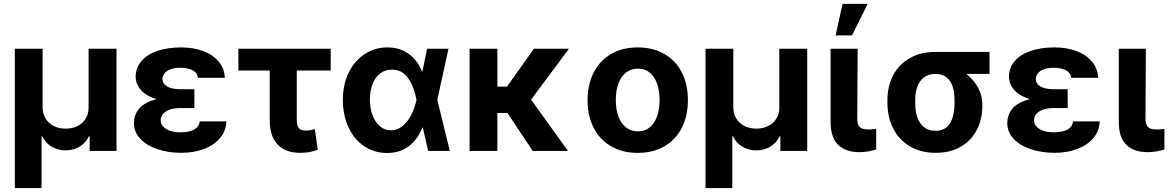

<svg xmlns="http://www.w3.org/2000/svg" viewBox="-20 -783 6061 996"><path d="M56.9 -530.3H201.1V-226.1Q201.1 -194 216.1 -168.8Q231.2 -143.5 258.3 -129.6Q285.5 -115.7 320.3 -115.7Q355.9 -115.7 383 -129.6Q410.1 -143.5 425.1 -168.8Q440.2 -194 439.6 -226.1V-530.3H584.4V0H445.1V-75.8H440.8Q424.7 -41.4 392.9 -22.2Q361.1 -3 320.2 -3Q279.7 -3 247.7 -22.2Q215.6 -41.4 199.5 -75.8H195.6V192.6H56.9Z M988.3 -278V-222.4H913.8Q886.4 -222.4 864 -215.4Q841.6 -208.3 827.6 -193.8Q813.6 -179.4 813.6 -158.4Q813.6 -141.7 825.5 -127.6Q837.5 -113.4 860.1 -105.1Q882.7 -96.8 914 -96.8Q962.8 -96.8 987.7 -111.1Q1012.6 -125.4 1016.3 -153.2H1154.5Q1152.5 -102.2 1120.3 -65.3Q1088.2 -28.5 1035.9 -9.4Q983.7 9.8 921.2 9.8Q851.9 9.8 795.7 -9.5Q739.5 -28.7 707.2 -63.7Q674.9 -98.6 674.9 -144.7Q674.9 -183.8 697 -213.7Q719.1 -243.5 765.7 -260.8Q812.4 -278 883.4 -278ZM683.6 -384.2Q684.2 -432.5 714.5 -467.1Q744.8 -501.7 797.8 -519.4Q850.9 -537.1 920.3 -537.1Q983.1 -537.1 1033.7 -518.2Q1084.3 -499.3 1114.1 -463.8Q1143.9 -428.3 1146.3 -379.4H1006.5Q1003.7 -405.5 979.3 -418.5Q954.9 -431.4 913.1 -431.4Q885.2 -431.4 864.7 -423.6Q844.2 -415.8 833.7 -402.8Q823.2 -389.8 822.6 -373.1Q823.2 -348.8 847.3 -334.5Q871.4 -320.2 913.8 -320.2H988.3V-257.2H883.4Q817.6 -257.2 772.9 -275.2Q728.1 -293.1 706.1 -321.8Q684.2 -350.4 683.6 -384.2Z M1695.4 -417.2H1216.5V-530.3H1695.4ZM1519.6 -530.3V-159.7Q1519.6 -139 1525.2 -127Q1530.8 -115 1540.7 -110.4Q1550.6 -105.8 1565.7 -105.8Q1580.2 -105.8 1591.6 -108Q1603.1 -110.2 1613.2 -113.3L1628.5 -6Q1604.8 2.5 1584.6 6.1Q1564.5 9.8 1537 9.8Q1461.4 9.8 1420.3 -33Q1379.2 -75.7 1379.2 -160.3V-530.3Z M1758.6 -265.6Q1758.6 -344.7 1789.1 -406.5Q1819.6 -468.3 1872.2 -502.7Q1924.7 -537.1 1989.2 -537.1Q2053.6 -537.1 2099.6 -504Q2145.7 -470.9 2168.8 -411.9H2212.1L2248.3 -266.6L2313.3 0H2200.9L2140.3 -266.6Q2127.9 -332.4 2097.6 -377Q2067.2 -421.6 2012.3 -421.6Q1977.9 -421.6 1952.3 -402.2Q1926.7 -382.8 1912.9 -347.4Q1899 -311.9 1899 -265.9Q1899 -220.3 1912.8 -184.3Q1926.5 -148.3 1951.2 -127.6Q1975.8 -107 2007.5 -107Q2042.8 -107 2070.4 -130.9Q2098 -154.8 2115.1 -190.3Q2132.2 -225.8 2140.3 -263.7L2195.7 -530.3H2306.5L2248.3 -263.7L2212.1 -121.2H2170.5Q2147.7 -61 2101.5 -25.1Q2055.3 10.7 1987.1 10.7Q1921.1 10.3 1868.9 -24.8Q1816.6 -60 1787.6 -122.8Q1758.6 -185.5 1758.6 -265.6Z M2560.1 0H2416V-530.3H2560.1ZM2683.4 -196.8H2534.9L2517.1 -333.8H2610.2L2749.7 -530.3H2931.4ZM2601.4 -213.5 2719.7 -287.3 2926.5 0H2743.2Z M3028 -263.2Q3028 -345.3 3059.6 -407Q3091.3 -468.8 3150.3 -502.9Q3209.4 -537.1 3288.4 -537.1Q3367.4 -537.1 3426.5 -502.9Q3485.6 -468.8 3517.1 -407Q3548.5 -345.3 3548.5 -263.2Q3548.5 -182.2 3517.1 -120.2Q3485.6 -58.2 3426.5 -24Q3367.4 10.2 3288.4 10.2Q3209.4 10.2 3150.3 -24Q3091.3 -58.2 3059.6 -120.2Q3028 -182.2 3028 -263.2ZM3401.5 -264.4Q3401.5 -311.3 3388.9 -348.1Q3376.2 -385 3351 -406Q3325.8 -427 3289.5 -427Q3252.7 -427 3226.7 -406Q3200.7 -385 3187.6 -348.4Q3174.4 -311.9 3174.4 -264.4Q3174.4 -216.9 3187.6 -180.2Q3200.7 -143.6 3226.7 -122.6Q3252.7 -101.6 3289.5 -101.6Q3325.8 -101.6 3351 -122.6Q3376.2 -143.6 3388.9 -180.5Q3401.5 -217.4 3401.5 -264.4Z M3639.9 -530.3H3784.1V-226.1Q3784.1 -194 3799.1 -168.8Q3814.2 -143.5 3841.4 -129.6Q3868.6 -115.7 3903.3 -115.7Q3938.9 -115.7 3966 -129.6Q3993.1 -143.5 4008.2 -168.8Q4023.2 -194 4022.6 -226.1V-530.3H4167.4V0H4028.2V-75.8H4023.8Q4007.7 -41.4 3975.9 -22.2Q3944.2 -3 3903.2 -3Q3862.7 -3 3830.7 -22.2Q3798.6 -41.4 3782.5 -75.8H3778.6V192.6H3639.9Z M4429.1 -530.3 4427 -164.9Q4427.5 -144.6 4433.8 -132.8Q4440.1 -121 4452.4 -116.1Q4464.7 -111.3 4483.5 -111.3Q4498.6 -111.3 4517.3 -113.4Q4522.6 -114.2 4525.2 -114.2V-7.4Q4505.2 -1.2 4483.5 2.5Q4461.9 6.3 4438.3 6.3Q4367.4 6.3 4328.3 -31.1Q4289.3 -68.4 4288.7 -147.9V-530.3ZM4350.8 -763.1H4480.9L4399.9 -599.2H4314.7Z M4832.7 -513.7Q4839.1 -511.6 4845.5 -505.7Q4852 -499.7 4859.1 -491.2Q4867.1 -478.6 4875.7 -468.8Q4884.2 -459 4897.3 -449.8Q4910.4 -440.5 4927.3 -435.1Q4966 -422.4 5000.1 -393.7Q5034.2 -365 5055 -325.6Q5075.8 -286.2 5075.8 -242.2V-232.4Q5075.8 -164 5047.1 -108.9Q5018.5 -53.7 4964.2 -22Q4910 9.8 4834.7 9.8Q4756.7 9.8 4699.8 -24.1Q4642.9 -58 4613.2 -117.1Q4583.5 -176.2 4583.5 -251V-262.7Q4583.5 -335.1 4613 -391.9Q4642.5 -448.8 4699.1 -481.2Q4755.7 -513.7 4832.7 -513.7ZM4834.7 -104.4Q4869.7 -104.4 4891.2 -123.8Q4912.8 -143.2 4922.3 -175.8Q4931.7 -208.5 4931.7 -251V-262.7Q4931.7 -302.7 4922.3 -332.9Q4912.8 -363.1 4890.7 -381.3Q4868.7 -399.5 4832.7 -399.5Q4796.5 -399.5 4772.8 -381.3Q4749.1 -363.1 4738.4 -332.6Q4727.6 -302.1 4727.6 -262.7V-251Q4727.6 -208.5 4738.1 -175.8Q4748.6 -143.2 4772.5 -123.8Q4796.4 -104.4 4834.7 -104.4ZM5113.1 -399.5H4832.7V-513.7H5113.1Z M5518.6 -278V-222.4H5444.1Q5416.6 -222.4 5394.3 -215.4Q5371.9 -208.3 5357.9 -193.8Q5343.8 -179.4 5343.8 -158.4Q5343.8 -141.7 5355.8 -127.6Q5367.8 -113.4 5390.4 -105.1Q5413 -96.8 5444.3 -96.8Q5493.1 -96.8 5518 -111.1Q5542.8 -125.4 5546.5 -153.2H5684.7Q5682.7 -102.2 5650.6 -65.3Q5618.5 -28.5 5566.2 -9.4Q5513.9 9.8 5451.4 9.8Q5382.2 9.8 5326 -9.5Q5269.7 -28.7 5237.5 -63.7Q5205.2 -98.6 5205.2 -144.7Q5205.2 -183.8 5227.3 -213.7Q5249.3 -243.5 5296 -260.8Q5342.6 -278 5413.7 -278ZM5213.9 -384.2Q5214.4 -432.5 5244.7 -467.1Q5275 -501.7 5328.1 -519.4Q5381.2 -537.1 5450.6 -537.1Q5513.3 -537.1 5563.9 -518.2Q5614.5 -499.3 5644.4 -463.8Q5674.2 -428.3 5676.6 -379.4H5536.8Q5533.9 -405.5 5509.6 -418.5Q5485.2 -431.4 5443.4 -431.4Q5415.4 -431.4 5394.9 -423.6Q5374.4 -415.8 5363.9 -402.8Q5353.4 -389.8 5352.9 -373.1Q5353.4 -348.8 5377.5 -334.5Q5401.7 -320.2 5444.1 -320.2H5518.6V-257.2H5413.7Q5347.9 -257.2 5303.1 -275.2Q5258.4 -293.1 5236.4 -321.8Q5214.4 -350.4 5213.9 -384.2Z M5924.2 -530.3 5922.1 -164.9Q5922.7 -144.6 5929 -132.8Q5935.3 -121 5947.6 -116.1Q5959.8 -111.3 5978.7 -111.3Q5993.7 -111.3 6012.4 -113.4Q6017.7 -114.2 6020.4 -114.2V-7.4Q6000.3 -1.2 5978.7 2.5Q5957 6.3 5933.5 6.3Q5862.5 6.3 5823.4 -31.1Q5784.4 -68.4 5783.8 -147.9V-530.3Z"/></svg>

Font: Pretendard GOV Variable
Style: Regular
Weight: 400
Designer: Base glyphs from Inter by Rasmus Andersson; Hangul glyphs from Noto Sans CJK(Source Han Sans) by Jang Soo-young and Kang
Foundry: Kil Hyung-jin
Version: Version 1.307;Glyphs 3.2 (3192)